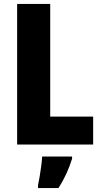

<svg xmlns="http://www.w3.org/2000/svg" viewBox="-20 -734 513 975"><path d="M67 0V-714H235V-142H453V0ZM346 72Q334 111 317 148Q300 185 277 221H173V207Q177 189 181.5 162Q186 135 189.5 108Q193 81 194 61H346Z"/></svg>

Font: Noto Sans Bengali Condensed ExtraBold
Style: Regular
Weight: 800
Width: 3
Designer: Joana Ranito - Universal Thirst; Jelle Bosma - Monotype Design Team
Foundry: Universal Thirst ehf.
Version: Version 3.000; ttfautohint (v1.8.4.7-5d5b)